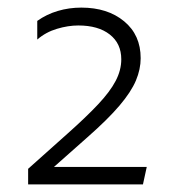

<svg xmlns="http://www.w3.org/2000/svg" viewBox="-20 -846 452 505"><path d="M54 -361V-402L157 -494Q206.5 -538 238 -571.5Q269.5 -605 284.2 -633.2Q299 -661.5 299 -690Q299 -731.5 268.8 -755.2Q238.5 -779 186 -779Q159 -779 129.8 -770.2Q100.5 -761.5 78 -742V-791Q102.5 -808.5 132 -817.2Q161.5 -826 194 -826Q263 -826 306.5 -790Q350 -754 350 -693Q350 -664 337.5 -634.2Q325 -604.5 294.5 -568.5Q264 -532.5 210 -485L122 -407H366L356 -361Z"/></svg>

Font: Geologica-Sharp
Style: Regular
Weight: 100
Designer: Sindre Bremnes, Frode Helland
Foundry: Monokrom Skriftforlag AS
Version: Version 1.010;gftools[0.9.28]